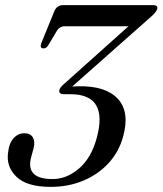

<svg xmlns="http://www.w3.org/2000/svg" viewBox="-20 -720 635 750"><path d="M461 -187Q445 -127.5 404.5 -83.2Q364 -39 305.8 -14.5Q247.5 10 178 10Q84 10 43.2 -30.5Q2.5 -71 12 -127Q15.5 -160.5 33 -180Q50.5 -199.5 75 -199.5Q99 -199.5 108.5 -183Q118 -166.5 111 -140.5L102 -107Q78 -20.5 185.5 -20.5Q240 -20.5 288 -61.2Q336 -102 357.5 -179.5Q405 -352 255 -352H229.5Q210 -352 211.5 -366.5Q212.5 -373.5 218 -380.2Q223.5 -387 233.5 -395L482 -617.5H233.5Q211.5 -617.5 200 -596L170.5 -546.5Q162 -530.5 150 -531Q134 -531 141.5 -552L191.5 -674.5Q201.5 -700 226.5 -700H579Q595.5 -700 594.5 -687.5Q593 -674 567 -652L262 -382Q275 -383 286.5 -383Q393.5 -385 440.5 -333.8Q487.5 -282.5 461 -187Z"/></svg>

Font: Fraunces 144pt S050
Style: Italic
Weight: 400
Italic angle: -16°
Version: Version 1.000; ttfautohint (v1.8.3)